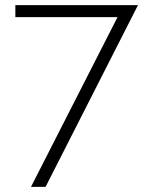

<svg xmlns="http://www.w3.org/2000/svg" viewBox="-20 -603 575 750"><path d="M439 -536H40V-583H519L158 127H101Z"/></svg>

Font: Raleway Thin Light
Style: Regular
Weight: 300
Version: Version 4.026